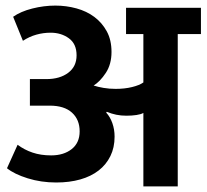

<svg xmlns="http://www.w3.org/2000/svg" viewBox="-20 -667 739 687"><path d="M27 -607Q54 -626 95.5 -636.5Q137 -647 178 -647Q217 -647 253.5 -637Q290 -627 317.5 -606.5Q345 -586 362 -555Q379 -524 379 -481Q379 -437 358.5 -406Q338 -375 315 -361Q330 -356 350.5 -352.5Q371 -349 394 -349Q426 -349 452.5 -355.5Q479 -362 493 -372V-545H431V-639H699V-545H616V0H493V-263Q485 -258 468.5 -255.5Q452 -253 432 -253Q413 -253 396 -256.5Q379 -260 362 -267L360 -264Q374 -249 382 -226.5Q390 -204 390 -178Q390 -139 375 -108.5Q360 -78 333 -57Q306 -36 267.5 -25Q229 -14 181 -14Q127 -14 79 -29Q31 -44 5 -65L43 -149Q67 -131 96.5 -121Q126 -111 163 -111Q208 -111 236.5 -133.5Q265 -156 265 -197Q265 -239 237.5 -264Q210 -289 158 -289H87V-384H146Q194 -384 224 -406.5Q254 -429 254 -469Q254 -510 226.5 -530Q199 -550 161 -550Q135 -550 110 -543Q85 -536 62 -521Z"/></svg>

Font: Ek Mukta
Style: Bold
Weight: 700
Designer: Girish Dalvi and Yashodeep Gholap
Foundry: Ek Type
Version: Version 2.538;PS 1.002;hotconv 16.6.51;makeotf.lib2.5.65220;